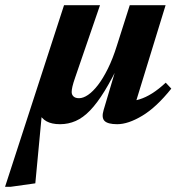

<svg xmlns="http://www.w3.org/2000/svg" viewBox="-84 -467 722 742"><path d="M368 -291.5 417.5 -447H556L430 -37L409 -75.5Q432 -76 455.5 -83.2Q479 -90.5 504 -106.2Q529 -122 556.5 -147.5L578 -124.5Q520.5 -52.5 466 -19.8Q411.5 13 369 13Q333 13 320.2 0.5Q307.5 -12 316.5 -42L374.5 -237L381 -229.5Q349 -162 320.2 -115.2Q291.5 -68.5 264.2 -40.2Q237 -12 208.5 0.5Q180 13 148 13Q116 13 95.8 1.8Q75.5 -9.5 67.2 -30.5Q59 -51.5 62 -80L83 -81.5L52.5 241.5L-43.5 255H-64.5L163.5 -447H302.5L206.5 -167.5Q199 -146 196 -133Q193 -120 193 -111.5Q193 -101 200.2 -94.2Q207.5 -87.5 221.5 -87.5Q237.5 -87.5 256.2 -100.2Q275 -113 294.5 -138.2Q314 -163.5 333 -201.8Q352 -240 368 -291.5Z"/></svg>

Font: Newsreader 16pt 16pt
Style: Bold Italic
Weight: 700
Italic angle: -17°
Version: Version 1.003